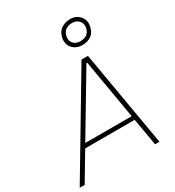

<svg xmlns="http://www.w3.org/2000/svg" viewBox="-242 -1110 1136 1243"><g transform="rotate(-30 326.0 -488.5)"><path d="M-16 0Q18.5 -58 56.5 -121.8Q94.5 -185.5 129 -243L275 -488Q312.5 -551 344.5 -604.5Q376 -657.5 409 -713H457Q466 -660.5 475.5 -606.5Q485 -552.5 496 -487L538 -243Q548.5 -183 559.5 -119.8Q570.5 -56.5 580 0H547Q538.5 -48.5 530 -100.5Q521 -152.5 512 -203H142Q112 -152.5 81.5 -101.2Q51 -50 21 0ZM185 -275Q173 -255 160 -233H507L500 -274L431 -677H425ZM462 -791Q417 -791 389.5 -821Q369 -843.5 369 -874.5Q369 -885 371 -896Q379.5 -936.5 407.5 -956.8Q435.5 -977 475 -977Q520 -977 547 -946Q567 -922.5 567 -893Q567 -883 565 -873Q557 -830.5 529.5 -810.8Q502 -791 462 -791ZM462 -819Q490 -819 510.2 -831.8Q530.5 -844.5 537 -876Q538.5 -883.5 538.5 -890.5Q538.5 -912.5 524 -928.5Q505 -949 475 -949Q446.5 -949 426.2 -935.5Q406 -922 400 -892Q398.5 -883.5 398.5 -876Q398.5 -853.5 412.5 -839Q431.5 -819 462 -819Z"/></g></svg>

Font: Heraclito Thin
Style: Italic
Weight: 100
Italic angle: -12°
Designer: Kostas Bartsokas (font) & Cristiano Sobral (main changes)
Foundry: Kostas Bartsokas (font) & Cristiano Sobral (main changes)
Version: Version 1.00;July 8, 2020;FontCreator 13.0.0.2655 64-bit